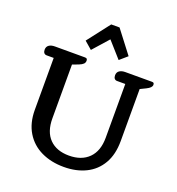

<svg xmlns="http://www.w3.org/2000/svg" viewBox="-166 -1087 1140 1235"><g transform="rotate(20 403.5 -469.0)"><path d="M264 -798 383 -952H440L558 -798L506 -753L411 -860L316 -753ZM109 -268V-623H61Q49 -623 42.5 -631Q36 -639 36 -653Q36 -674 51 -684.5Q66 -695 91 -695H297Q307 -695 310.5 -690.5Q314 -686 314 -678Q314 -665 305 -656Q296 -647 276 -639L234 -623V-255Q234 -163 282 -114.5Q330 -66 415 -66Q501 -66 550 -115Q599 -164 599 -255V-623H543Q531 -623 524.5 -631Q518 -639 518 -653Q518 -674 533 -684.5Q548 -695 573 -695H755Q764 -695 767.5 -691.5Q771 -688 771 -679Q771 -660 736 -643L697 -624V-268Q697 -176 660.5 -113Q624 -50 559 -18Q494 14 409 14Q322 14 254 -18.5Q186 -51 147.5 -114.5Q109 -178 109 -268Z"/></g></svg>

Font: Maitree Semibold
Style: Regular
Weight: 600
Designer: CadsonDemak Team
Foundry: CadsonDemak
Version: Version 1.000